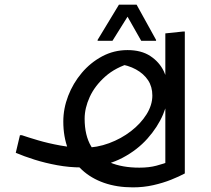

<svg xmlns="http://www.w3.org/2000/svg" viewBox="-20 -728 912 828"><path d="M330 -6Q279 -6 227 -15.5Q175 -25 129 -39.5Q83 -54 48 -69L66 -145H74Q100 -136 144 -123Q188 -110 240.5 -100.5Q293 -91 343 -91Q398 -91 450.5 -110.5Q503 -130 545 -162.5Q587 -195 612 -235Q637 -275 637 -316Q637 -354 618.5 -382Q600 -410 566.5 -428.5Q533 -447 487 -453L547 -457Q479 -438 434 -398Q389 -358 367 -310Q345 -262 345 -216Q345 -144 373 -97Q401 -50 454 -27.5Q507 -5 581 -5Q623 -5 654.5 -13.5Q686 -22 713 -32L693 18V-584L769 -592H777V20Q753 33 718 47Q683 61 641 70.5Q599 80 553 80Q484 80 428.5 60.5Q373 41 333.5 4.5Q294 -32 273.5 -85Q253 -138 253 -204Q253 -260 274 -314.5Q295 -369 332.5 -413.5Q370 -458 420.5 -485Q471 -512 530 -512Q589 -512 628 -486.5Q667 -461 686.5 -420.5Q706 -380 706 -336Q706 -288 683 -234Q660 -180 616 -130.5Q572 -81 508.5 -47.5Q445 -14 364 -7ZM589 -552 530 -656 465 -552H401V-556L493 -708H569L653 -556V-552Z"/></svg>

Font: Kufam
Style: Regular
Weight: 400
Designer: Wael Morcos, Artur Schmal
Foundry: Original Type
Version: Version 1.301; ttfautohint (v1.8.3)